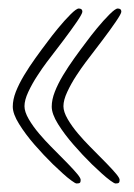

<svg xmlns="http://www.w3.org/2000/svg" viewBox="-20 -549 315 451"><path d="M251.5 -118Q248.5 -118 239.2 -124.8Q230 -131.5 218.5 -142Q207 -152.5 196 -163Q174.5 -184 152.8 -209Q131 -234 116.2 -257.8Q101.5 -281.5 101.5 -298.5Q101.5 -315 108.8 -333.5Q116 -352 128 -372Q140 -392 154.5 -412.2Q169 -432.5 183.5 -451.5Q193 -464.5 208 -482.8Q223 -501 237 -515Q251 -529 256.5 -529Q260.5 -529 262.8 -527.2Q265 -525.5 265 -521.5Q265 -517 252.2 -498.2Q239.5 -479.5 220.2 -454Q201 -428.5 181 -402.5Q171.5 -390 159.2 -371.2Q147 -352.5 138 -333.2Q129 -314 129 -299.5Q129 -286.5 139 -269.2Q149 -252 163.5 -235Q178 -218 191 -205Q215 -181 230.5 -165Q246 -149 253.5 -139.8Q261 -130.5 261 -126.5Q261 -121.5 259.2 -119.8Q257.5 -118 251.5 -118ZM160 -118Q157 -118 147.8 -124.8Q138.5 -131.5 127 -142Q115.5 -152.5 104.5 -163Q83 -184 61.2 -209Q39.5 -234 24.8 -257.8Q10 -281.5 10 -298.5Q10 -315 17.2 -333.5Q24.5 -352 36.5 -372Q48.5 -392 63 -412.2Q77.5 -432.5 92 -451.5Q101.5 -464.5 116.5 -482.8Q131.5 -501 145.5 -515Q159.5 -529 165 -529Q169 -529 171.2 -527.2Q173.5 -525.5 173.5 -521.5Q173.5 -517 160.8 -498.2Q148 -479.5 128.8 -454Q109.5 -428.5 89.5 -402.5Q80 -390 67.8 -371.2Q55.5 -352.5 46.5 -333.2Q37.5 -314 37.5 -299.5Q37.5 -286.5 47.5 -269.2Q57.5 -252 72 -235Q86.5 -218 99.5 -205Q123.5 -181 139 -165Q154.5 -149 162 -139.8Q169.5 -130.5 169.5 -126.5Q169.5 -121.5 167.8 -119.8Q166 -118 160 -118Z"/></svg>

Font: Gluten Thin
Style: Regular
Weight: 100
Designer: Tyler Finck
Foundry: Etcetera Type Company
Version: Version 1.300